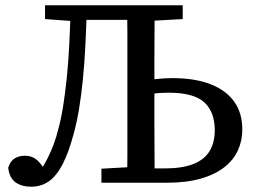

<svg xmlns="http://www.w3.org/2000/svg" viewBox="-20 -690 965 725"><path d="M98 15Q61 15 38 -2Q15 -19 11 -57Q19 -82 35.5 -92Q52 -102 74 -102Q98 -102 115 -89.5Q132 -77 149 -49L140 -51H142L135 -49Q149 -71 161 -95Q173 -119 183 -146Q193 -173 200 -202Q211 -242 218.5 -289.5Q226 -337 232 -394.5Q238 -452 241.5 -520.5Q245 -589 247 -670H308Q306 -590 302.5 -520Q299 -450 293 -390Q287 -330 278.5 -278.5Q270 -227 258 -184Q239 -113 216 -69Q193 -25 164 -5Q135 15 98 15ZM260 -610 150 -618V-670H278V-610ZM280 -615V-670H493V-615ZM363 0V-53L488 -60H501V0ZM460 0Q461 -52 461 -103.5Q461 -155 461 -207Q461 -259 461 -311V-360Q461 -412 461 -463.5Q461 -515 461 -567Q461 -619 460 -670H564Q564 -619 563.5 -567.5Q563 -516 563 -464.5Q563 -413 563 -361V-311Q563 -260 563 -208Q563 -156 563.5 -104Q564 -52 564 0ZM523 0V-54H600Q669 -54 711 -71Q753 -88 772 -120.5Q791 -153 791 -198Q791 -267 751.5 -303.5Q712 -340 616 -340Q584 -340 557 -336Q530 -332 507 -327V-382Q534 -387 565.5 -391Q597 -395 631 -395Q716 -395 775 -372Q834 -349 864.5 -306Q895 -263 895 -201Q895 -159 878.5 -122.5Q862 -86 827 -58.5Q792 -31 738 -15.5Q684 0 610 0ZM515 -610V-670H670V-618L528 -610Z"/></svg>

Font: Source Serif 4
Style: Regular
Weight: 400
Designer: Frank Grießhammer
Foundry: Adobe Systems Incorporated
Version: Version 4.004;hotconv 1.0.116;makeotfexe 2.5.65601